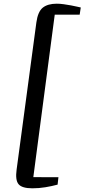

<svg xmlns="http://www.w3.org/2000/svg" viewBox="-20 -866 458 1040"><path d="M155.5 154Q99.5 154 80.8 132Q62 110 70 52.5L177 -744.5Q185 -803 211.8 -824.5Q238.5 -846 287.5 -846Q304.5 -846 324.8 -843.2Q345 -840.5 364.5 -836.8Q384 -833 398.2 -829.8Q412.5 -826.5 417.5 -825.5L411.5 -786.5H276.5L160.5 93.5L296.5 94L292 134Q260.5 142.5 226 148.2Q191.5 154 155.5 154Z"/></svg>

Font: Merriweather 48pt Medium
Style: Italic
Weight: 500
Italic angle: -7.8°
Version: Version 2.101